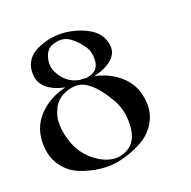

<svg xmlns="http://www.w3.org/2000/svg" viewBox="-111 -722 820 824"><g transform="rotate(-20 299.0 -309.5)"><path d="M361 -275Q324 -337 282.5 -365Q241 -393 183 -369Q146 -354 128 -318Q110 -282 112 -241Q114 -200 130 -158Q156 -89 220.5 -51Q285 -13 342 -42Q392 -67 395.5 -142.5Q399 -218 361 -275ZM289 -396Q309 -400 313 -402Q348 -415 349.5 -458Q351 -501 326 -530Q299 -565 272 -579.5Q245 -594 206 -582Q174 -572 164 -534.5Q154 -497 170 -467Q198 -410 258 -398Q279 -398 289 -396ZM323 -392Q395 -377 443.5 -330Q492 -283 496 -208Q499 -159 474.5 -118Q450 -77 408 -53.5Q366 -30 315 -16.5Q264 -3 212 -9.5Q160 -16 117 -34.5Q74 -53 46 -93.5Q18 -134 17 -189Q15 -267 64 -319Q113 -371 190 -389Q143 -398 112.5 -422Q82 -446 79 -483Q72 -565 158.5 -596.5Q245 -628 336 -595.5Q427 -563 433 -490Q436 -454 405 -428.5Q374 -403 323 -392Z"/></g></svg>

Font: Roman Uncial Modern
Style: Medium
Weight: 500
Version: Version 001.000